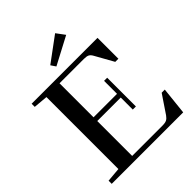

<svg xmlns="http://www.w3.org/2000/svg" viewBox="-236 -991 1124 1124"><g transform="rotate(-45 325.5 -429.0)"><path d="M284.2 -714.8 263.7 -745.1 416.5 -857.9 455.6 -805.2ZM27.3 0V-25.9L116.2 -33.7V-629.4L27.3 -637.2V-663.1H572.8V-490.2H546.9L482.4 -605.5Q474.1 -620.6 462.9 -626.5Q451.7 -632.3 428.7 -632.3H227.5V-350.6H421.9V-458H447.8V-220.2H421.9V-319.8H227.5V-30.8H476.6Q501.5 -30.8 513.2 -36.9Q524.9 -43 535.6 -58.1L611.3 -170.4H637.2L619.1 0Z"/></g></svg>

Font: Elstob Medium
Style: Regular
Weight: 500
Designer: Peter S. Baker
Version: Version 1.015